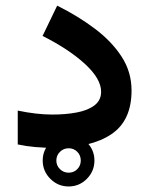

<svg xmlns="http://www.w3.org/2000/svg" viewBox="-20 -530 534 687"><path d="M132.8 44.4Q132.8 6.3 160.2 -20.8Q187.5 -47.9 225.6 -47.9Q263.7 -47.9 290.8 -20.8Q317.9 6.3 317.9 44.4Q317.9 82.5 290.8 109.9Q263.7 137.2 225.6 137.2Q187.5 137.2 160.2 109.9Q132.8 82.5 132.8 44.4ZM181.6 44.4Q181.6 62.5 194.6 75.2Q207.5 87.9 225.6 87.9Q244.1 87.9 256.6 75.2Q269 62.5 269 44.4Q269 25.9 256.6 13.2Q244.1 0.5 225.6 0.5Q207.5 0.5 194.6 13.2Q181.6 25.9 181.6 44.4ZM167 -120.1Q215.8 -120.1 255.4 -127.7Q294.9 -135.3 318.4 -153.3Q341.8 -171.4 341.8 -201.7Q341.8 -248 284.2 -301Q226.6 -354 132.3 -401.4L184.6 -509.8Q259.3 -472.7 319.6 -427.2Q379.9 -381.8 415.3 -327.1Q450.7 -272.5 450.7 -206.1Q450.7 -98.1 378.2 -49.6Q305.7 -1 174.3 -1Q137.7 -1 105.5 -3.9Q73.2 -6.8 43.5 -13.2V-134.3Q111.3 -120.1 167 -120.1Z"/></svg>

Font: Vazirmatn UI SemiBold
Style: Regular
Weight: 600
Designer: Saber Rastikerdar
Foundry: Saber Rastikerdar
Version: Version 33.003